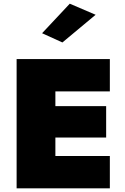

<svg xmlns="http://www.w3.org/2000/svg" viewBox="-20 -1020 675 1040"><path d="M498 -940 318 -790 208 -840 358 -1000ZM70 -700H575V-525H280V-445H555V-275H280V-175H575V0H70Z"/></svg>

Font: Jost* Black
Style: Regular
Weight: 900
Version: Version 3.7